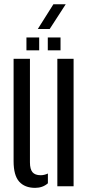

<svg xmlns="http://www.w3.org/2000/svg" viewBox="-20 -877 420 904"><path d="M44 -118V-600H121V-112.5Q121 -80.5 133 -66.2Q145 -52 171.5 -52Q188.5 -52 205.5 -60V-14Q181 7.5 145.5 7.5Q96.5 7.5 70.2 -22Q44 -51.5 44 -118ZM250 0V-600H326.5V0ZM205 -640V-700.5H265V-640ZM104.5 -640V-700.5H164.5V-640ZM158 -740.5 231.5 -857H289.5L214 -740.5Z"/></svg>

Font: Big Shoulders Stencil Display Thin Medium
Style: Regular
Weight: 500
Version: Version 2.001